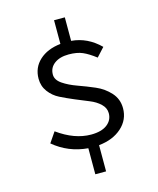

<svg xmlns="http://www.w3.org/2000/svg" viewBox="-125 -836 851 1033"><g transform="rotate(-15 300.0 -319.0)"><path d="M85 -113 124 -170Q218 -102 310 -102Q368 -102 399.5 -126Q431 -150 431 -189Q431 -218 407.5 -240.5Q384 -263 349 -277Q314 -291 272.5 -308.5Q231 -326 196 -343.5Q161 -361 137.5 -392.5Q114 -424 114 -465Q114 -527 158 -567.5Q202 -608 276 -616V-748H336V-617Q425 -610 495 -541L451 -493Q412 -523 381 -536.5Q350 -550 304 -550Q254 -550 224 -527.5Q194 -505 194 -467Q194 -437 227 -414.5Q260 -392 306.5 -375.5Q353 -359 399.5 -339Q446 -319 479 -282.5Q512 -246 512 -195Q512 -131 463.5 -87.5Q415 -44 336 -36V110H276V-35Q167 -44 85 -113Z"/></g></svg>

Font: TypoPRO Source Code Pro
Style: Regular
Weight: 400
Monospace: yes
Designer: Paul D. Hunt, Teo Tuominen
Foundry: Adobe Systems Incorporated
Version: Version 2.010;PS 1.0;hotconv 1.0.84;makeotf.lib2.5.63406